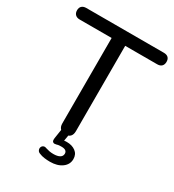

<svg xmlns="http://www.w3.org/2000/svg" viewBox="-214 -825 1035 1139"><g transform="rotate(30 303.5 -256.0)"><path d="M304 7Q281 7 269 -5.5Q257 -18 257 -41V-626H38Q19 -626 8 -636.5Q-3 -647 -3 -666Q-3 -685 8 -695Q19 -705 38 -705H569Q589 -705 599.5 -695Q610 -685 610 -666Q610 -647 599.5 -636.5Q589 -626 569 -626H350V-41Q350 -18 338.5 -5.5Q327 7 304 7ZM307 193Q288 193 268.5 190.5Q249 188 233 181Q221 177 216.5 167Q212 157 215 147.5Q218 138 227 133.5Q236 129 248 134Q260 138 273 140.5Q286 143 302 143Q329 143 344.5 134Q360 125 360 107Q360 95 351 88Q342 81 322 81Q314 81 306.5 81.5Q299 82 290 85Q282 87 276.5 87Q271 87 266 83Q262 80 261 74Q260 68 261 58L273 -20H328L315 56L289 48Q301 45 313 43Q325 41 335 41Q372 41 396 59Q420 77 420 110Q420 147 388.5 170Q357 193 307 193Z"/></g></svg>

Font: Nunito Medium
Style: Regular
Weight: 500
Designer: Vernon Adams
Foundry: Vernon Adams
Version: Version 3.602